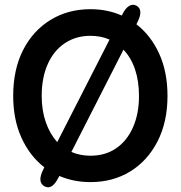

<svg xmlns="http://www.w3.org/2000/svg" viewBox="-20 -757 767 815"><path d="M364 16Q293 16 232 -10L228 -3Q201 51 169 34Q137 16 163 -36L168 -47Q107 -94 71.5 -171.5Q36 -249 36 -350Q36 -462 78 -544.5Q120 -627 194.5 -672.5Q269 -718 364 -718Q436 -718 497 -691L500 -697Q513 -723 528.5 -732Q544 -741 559 -733Q590 -716 564 -664L559 -654Q620 -607 655.5 -529.5Q691 -452 691 -350Q691 -239 648.5 -156.5Q606 -74 532.5 -29Q459 16 364 16ZM223 -154 445 -589Q408 -605 364 -605Q302 -605 255 -573.5Q208 -542 182.5 -484.5Q157 -427 157 -350Q157 -288 174.5 -238Q192 -188 223 -154ZM364 -96Q427 -96 473 -127.5Q519 -159 544.5 -216.5Q570 -274 570 -350Q570 -413 553 -463Q536 -513 504 -546L283 -112Q320 -96 364 -96Z"/></svg>

Font: Zen Maru Gothic
Style: Bold
Weight: 700
Designer: Yoshimichi Ohira
Foundry: Positype
Version: Version 1.001